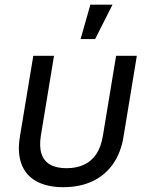

<svg xmlns="http://www.w3.org/2000/svg" viewBox="-20 -775 624 805"><path d="M245.6 9.8Q177.7 9.8 132.8 -14.9Q87.9 -39.6 70.1 -86.9Q52.2 -134.3 63.5 -202.6L119.6 -541H206.5L151.4 -207Q144 -160.2 154.1 -129.9Q164.1 -99.6 190.4 -84.7Q216.8 -69.8 258.8 -69.8Q301.3 -69.8 332.8 -84.7Q364.3 -99.6 384.3 -129.9Q404.3 -160.2 411.6 -207L466.8 -541H553.7L498 -202.6Q487.3 -135.3 453.9 -87.6Q420.4 -40 367.7 -15.1Q314.9 9.8 245.6 9.8ZM317.9 -611.3 358.9 -755.4H451.7L378.9 -611.3Z"/></svg>

Font: Inter 17pt
Style: Italic
Weight: 400
Italic angle: -9.3988°
Version: Version 4.001;git-66647c0bb